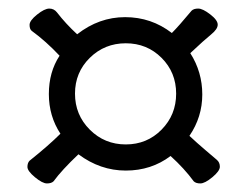

<svg xmlns="http://www.w3.org/2000/svg" viewBox="-20 -550 570 448"><path d="M273.5 -213Q323 -213 357 -247.5Q391 -282 391 -331.5Q391 -381 357 -415Q323 -449 273.5 -449Q224 -449 189.5 -415Q155 -381 155 -331.5Q155 -282 189.5 -247.5Q224 -213 273.5 -213ZM160 -470Q211 -510 272 -510Q333 -510 381 -473Q397 -489 427 -525Q432 -530 442.5 -530Q453 -530 470.5 -516.5Q488 -503 488 -492.5Q488 -482 472.5 -469.5Q457 -457 424 -426Q452 -382 452 -329.5Q452 -277 422 -233Q439 -217 459 -200Q479 -183 486 -177Q493 -171 493 -161Q493 -151 475.5 -136.5Q458 -122 447.5 -122Q437 -122 432 -127Q410 -157 378 -186Q333 -152 273.5 -152Q214 -152 163 -190Q124 -153 105 -127Q100 -122 89.5 -122Q79 -122 61.5 -136.5Q44 -151 44 -160.5Q44 -170 49 -175Q94 -211 121 -238Q94 -279 94 -330.5Q94 -382 119 -420Q87 -454 54 -478Q49 -482 49 -492Q49 -502 66.5 -516Q84 -530 95 -530Q106 -530 113 -521Q133 -495 160 -470Z"/></svg>

Font: ToneOZ-Pinyin-WenKai-Regular
Style: Regular
Weight: 400
Designer: Fontworks Inc.
Foundry: ToneOZ
Version: Version 0.240331